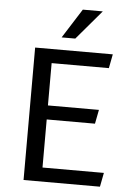

<svg xmlns="http://www.w3.org/2000/svg" viewBox="-62 -987 718 1033"><g transform="rotate(5 297.5 -470.5)"><path d="M105 0V-715.3H524.4L509.8 -639.6H200.7V-411.1H476.1L461.4 -335.4H200.7V-75.7H532.2L517.6 0ZM242.2 -782.2 342.8 -940.9H450.7L315.9 -782.2Z"/></g></svg>

Font: Proza Libre
Style: Regular
Weight: 400
Designer: Jasper de Waard
Foundry: Jasper de Waard
Version: Version 1.000; ttfautohint (v1.4.1.8-43bc)